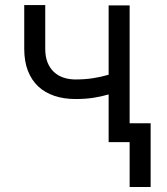

<svg xmlns="http://www.w3.org/2000/svg" viewBox="-20 -567 666 766"><path d="M497.2 -75.3H581V179H497.2V0H413.4V-190.3Q383.5 -181.5 351.7 -176.7Q320 -171.9 281.2 -171.9Q235.1 -171.9 197.3 -184.5Q159.4 -197.1 132.6 -222.1Q105.8 -247.2 91.3 -284.6Q76.7 -322.1 76.7 -372.2V-546.9H160.5V-372.2Q160.5 -340.9 169.7 -317.8Q179 -294.7 195.3 -279.7Q211.6 -264.6 233.7 -257.3Q255.7 -250 281.2 -250Q318.9 -250 350.9 -255Q382.8 -259.9 413.4 -268.8V-545.5H497.2Z"/></svg>

Font: Fast_Sans-Dotted
Style: Regular
Weight: 400
Version: Version 3.018